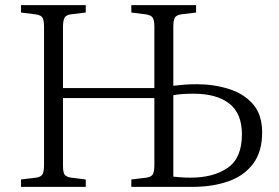

<svg xmlns="http://www.w3.org/2000/svg" viewBox="-20 -730 1091 750"><path d="M62 0V-29L121 -36Q141 -39 146.5 -50Q152 -61 152 -86V-626Q152 -651 146 -661Q140 -671 119 -674L62 -681V-710H315V-681L256 -674Q237 -671 231.5 -659.5Q226 -648 226 -623V-386H583V-626Q583 -651 576.5 -661Q570 -671 549 -674L493 -681V-710H746V-681L688 -674Q668 -671 662.5 -660Q657 -649 657 -623V-395Q674 -397 697 -399Q720 -401 749 -401Q814 -401 872.5 -383Q931 -365 967.5 -324Q1004 -283 1004 -213Q1004 -137 968.5 -90Q933 -43 871.5 -21.5Q810 0 731 0H493V-29L552 -36Q572 -39 577.5 -50Q583 -61 583 -87V-347H226V-83Q226 -58 232 -48.5Q238 -39 258 -36L315 -29V0ZM657 -40Q668 -39 685.5 -37.5Q703 -36 724 -36Q814 -36 869.5 -74.5Q925 -113 925 -205Q925 -287 875.5 -325.5Q826 -364 736 -364Q711 -364 691.5 -362.5Q672 -361 657 -358Z"/></svg>

Font: Literata 36pt Light
Style: Regular
Weight: 300
Designer: Latin by Veronika Burian and Jose Scaglione. Greek by Irene Vlachou. Cyrillic by Vera Evstafieva.
Foundry: TypeTogether
Version: Version 3.002